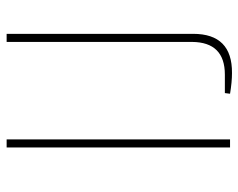

<svg xmlns="http://www.w3.org/2000/svg" viewBox="-92 -638 736 593"><g transform="rotate(-90 276.5 -342.0)"><path d="M117 0V-690H142V0ZM468 -114Q468 7 347 6Q319 6 283 0L285 -16H342Q442 -16 443 -117V-690H468Z"/></g></svg>

Font: Taylor Sans Thin
Style: Regular
Weight: 100
Italic angle: -8°
Designer: Natanael Gama
Version: Version 1.001 September 8, 2015